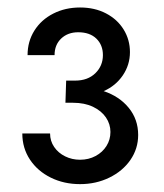

<svg xmlns="http://www.w3.org/2000/svg" viewBox="-20 -916 426 500"><path d="M38.1 -568.4H110.4Q110.4 -548.8 121.1 -533.2Q131.8 -517.6 149.7 -508.8Q167.5 -500 188.5 -500Q210.9 -500 229 -509.8Q247.1 -519.5 257.3 -535.9Q267.6 -552.2 267.6 -572.3Q267.6 -592.8 255.9 -610.1Q244.1 -627.4 222.2 -637.9Q200.2 -648.4 169.9 -648.4H150.4L152.3 -706.1H175.8Q208.5 -706.1 228.3 -725.3Q248 -744.6 248 -772.5Q248 -798.8 231 -815.4Q213.9 -832 183.6 -832Q156.7 -832 139.4 -815.7Q122.1 -799.3 122.1 -772.5H51.8Q51.8 -808.1 69.6 -836.4Q87.4 -864.7 118.7 -880.6Q149.9 -896.5 188.5 -896.5Q226.6 -896.5 256.1 -881.1Q285.6 -865.7 302 -839.1Q318.4 -812.5 318.4 -780.3Q318.4 -747.1 299.8 -719.7Q281.2 -692.4 250 -678.7Q291 -665 315.4 -635Q339.8 -605 339.8 -564.5Q339.8 -528.8 319.6 -499.5Q299.3 -470.2 264.6 -453.4Q230 -436.5 188.5 -436.5Q146.5 -436.5 112.3 -453.4Q78.1 -470.2 58.1 -500.2Q38.1 -530.3 38.1 -568.4Z"/></svg>

Font: Reddit Sans Fudge
Style: Regular
Weight: 400
Designer: Stephen Hutchings
Foundry: Reddit
Version: Version 1.011